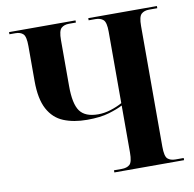

<svg xmlns="http://www.w3.org/2000/svg" viewBox="-80 -795 887 876"><g transform="rotate(-10 364.0 -357.0)"><path d="M380 0V-10H416Q440 -10 453 -21.5Q466 -33 466 -77V-295Q444 -283 403 -270.5Q362 -258 300 -258Q238 -258 191.5 -277Q145 -296 119.5 -343.5Q94 -391 94 -474V-636Q94 -680 81.5 -692Q69 -704 46 -704H18V-714H326V-704H294Q271 -704 258 -692Q245 -680 245 -637V-424Q245 -341 269.5 -307.5Q294 -274 354 -274Q383 -274 413 -283.5Q443 -293 466 -306V-637Q466 -680 453 -692Q440 -704 416 -704H385V-714H703V-704H665Q642 -704 629 -692Q616 -680 616 -637V-78Q616 -33 629 -21.5Q642 -10 665 -10H703V0Z"/></g></svg>

Font: Noto Serif Display SemiCondensed
Style: Bold
Weight: 700
Width: 4
Designer: Monotype Design Team
Foundry: Monotype Imaging Inc.
Version: Version 2.009